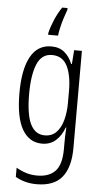

<svg xmlns="http://www.w3.org/2000/svg" viewBox="-65 -805 571 1085"><g transform="rotate(5 221.0 -262.5)"><path d="M201 -542Q247 -542 276 -517.5Q305 -493 321 -453H325L331 -532H375V20Q375 128 329.5 184.5Q284 241 185 241Q119 241 65 210V158Q95 175 123.5 183.5Q152 192 184 192Q252 192 287 154.5Q322 117 322 30V-2Q322 -21 322.5 -43.5Q323 -66 325 -93H322Q305 -46 273.5 -18Q242 10 196 10Q123 10 83.5 -58Q44 -126 44 -264Q44 -398 83.5 -470Q123 -542 201 -542ZM209 -494Q150 -494 124.5 -432.5Q99 -371 99 -264Q99 -147 126 -92.5Q153 -38 207 -38Q247 -38 272.5 -64Q298 -90 310 -134.5Q322 -179 322 -233V-300Q322 -389 295.5 -441.5Q269 -494 209 -494ZM273 -756Q266 -737 257 -709.5Q248 -682 241.5 -653.5Q235 -625 233 -606H177V-616Q185 -651 203 -693Q221 -735 243 -766H273Z"/></g></svg>

Font: Noto Sans Hebrew ExtraCondensed Light
Style: Regular
Weight: 300
Width: 2
Designer: Monotype Design Team
Foundry: Monotype Imaging Inc.
Version: Version 2.004; ttfautohint (v1.8.4.7-5d5b)